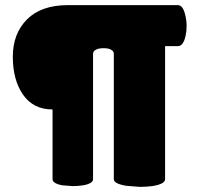

<svg xmlns="http://www.w3.org/2000/svg" viewBox="-20 -720 820 749"><path d="M185 -21V-293Q110 -293 70 -350.5Q30 -408 30 -498.5Q30 -589 85.5 -644.5Q141 -700 245 -700H674Q694 -700 703 -660Q708 -639 708 -619Q708 -599 704 -580Q695 -540 674 -540H624V-21Q624 -2 574 6Q550 9 526 9L474 5Q424 -3 424 -21V-510Q424 -524 404 -530Q394 -532 384 -532Q374 -532 364 -530Q343 -524 343 -510V-21Q343 -4 304 3Q284 6 264 6L224 3Q185 -4 185 -21Z"/></svg>

Font: Lilita One
Style: Regular
Weight: 400
Designer: Juan Montoreano
Foundry: Juan Montoreano
Version: Version 1.002